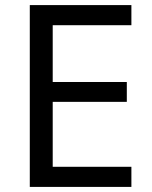

<svg xmlns="http://www.w3.org/2000/svg" viewBox="-20 -734 596 754"><path d="M496 0H97V-714H496V-635H187V-412H478V-334H187V-79H496Z"/></svg>

Font: loriya05
Style: Book
Weight: 400
Designer: Jelle Bosma - Monotype Design Team
Foundry: Monotype Imaging Inc.
Version: Version 2.003